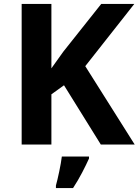

<svg xmlns="http://www.w3.org/2000/svg" viewBox="-20 -734 704 975"><path d="M664 0H492L305 -301L241 -255V0H90V-714H241V-387Q256 -408 271 -429Q286 -450 301 -471L494 -714H662L413 -398ZM432 71Q417 104 397 142.5Q377 181 351 221H264V208Q272 179 281 136Q290 93 294 61H432Z"/></svg>

Font: Noto Sans Balinese
Style: Bold
Weight: 700
Designer: Aditya Bayu, David Williams
Foundry: David Williams
Version: Version 2.005; ttfautohint (v1.8.4.7-5d5b)